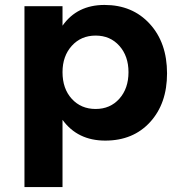

<svg xmlns="http://www.w3.org/2000/svg" viewBox="-20 -563 724 777"><path d="M403 -543Q516 -543 586 -466.5Q656 -390 656 -266Q656 -144 587.5 -69Q519 6 406 6Q294 6 233 -78V194H79V-538H233V-459Q292 -543 403 -543ZM500 -271Q500 -336 463 -377.5Q426 -419 367 -419Q308 -419 270.5 -377.5Q233 -336 233 -271Q233 -204 270.5 -163Q308 -122 367 -122Q426 -122 463 -163.5Q500 -205 500 -271Z"/></svg>

Font: Montserrat-Arabic SemiBold
Style: Regular
Weight: 600
Designer: Mohamed Gaber
Foundry: Kief Type Foundry
Version: Version 5.008;PS 005.008;hotconv 1.0.88;makeotf.lib2.5.64775